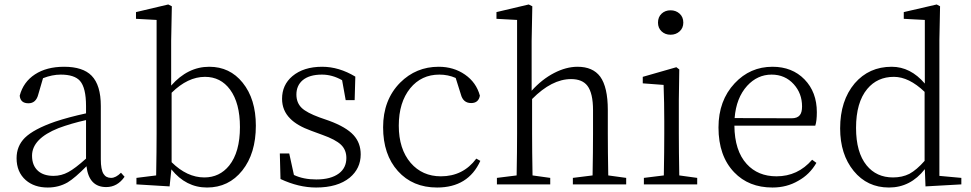

<svg xmlns="http://www.w3.org/2000/svg" viewBox="-20 -823 4334 857"><path d="M193 14Q133 14 95 -19Q54 -55 54 -117Q54 -171 91 -208Q131 -247 226 -280Q286 -300 364 -317V-350Q364 -431 337 -462Q312 -490 251 -490Q213 -490 172 -474L151 -402Q141 -362 107 -362Q71 -362 68 -396Q84 -457 136 -491Q188 -525 266 -525Q350 -525 389 -485Q430 -443 430 -350V-112Q430 -66 442 -47Q453 -29 476 -29Q497 -29 520 -52L536 -34Q504 12 454 12Q377 12 366 -81Q315 -29 282 -9Q242 14 193 14ZM219 -38Q254 -38 285 -55Q315 -71 364 -115V-287Q297 -272 241 -251Q123 -204 123 -128Q123 -84 150 -60Q175 -38 219 -38Z M904 14Q810 14 745 -67L737 9L589 0V-29L677 -40Q679 -152 679 -227V-734L587 -739V-769L731 -803L747 -795L744 -641V-441Q818 -525 914 -525Q1006 -525 1063 -454Q1122 -381 1122 -262Q1122 -138 1061.5 -62Q1001 14 904 14ZM892 -31Q960 -31 1003 -84Q1051 -144 1051 -256Q1051 -363 1007 -423Q965 -480 895 -480Q818 -480 746 -409V-99Q815 -31 892 -31Z M1391 14Q1313 14 1232 -24L1229 -138H1271L1292 -42Q1334 -22 1392 -22Q1457 -22 1493 -49Q1526 -74 1526 -118Q1526 -154 1502 -177Q1478 -200 1419 -221L1370 -239Q1306 -262 1275 -294Q1239 -330 1239 -382Q1239 -444 1285 -483Q1335 -525 1418 -525Q1493 -525 1566 -481L1563 -376H1523L1507 -465Q1463 -490 1417 -490Q1361 -490 1331 -465Q1303 -441 1303 -401Q1303 -364 1327 -341Q1349 -320 1406 -299L1449 -284Q1525 -256 1558 -220Q1590 -185 1590 -134Q1590 -71 1541 -30Q1487 14 1391 14Z M1931 14Q1822 14 1756 -59.5Q1690 -133 1690 -255Q1690 -377 1766 -454Q1837 -525 1938 -525Q2005 -525 2055.5 -490Q2106 -455 2122 -396Q2116 -363 2083 -363Q2047 -363 2037 -402L2014 -475Q1980 -490 1941 -490Q1861 -490 1811 -429Q1760 -366 1760 -262Q1760 -158 1813 -96Q1865 -36 1948 -36Q2047 -36 2106 -115L2124 -105Q2070 14 1931 14Z M2198 0V-29L2286 -40Q2288 -150 2288 -227V-734L2196 -739V-769L2340 -803L2356 -795L2353 -641V-418Q2399 -469 2453 -497Q2507 -525 2558 -525Q2626 -525 2659 -481Q2693 -434 2693 -332V-227Q2693 -150 2695 -40L2775 -29V0H2537V-29L2625 -40Q2627 -150 2627 -227V-331Q2627 -407 2602 -440Q2579 -470 2529 -470Q2443 -470 2355 -381V-227Q2355 -150 2357 -40L2436 -29V0Z M2854 0V-29L2943 -40Q2945 -150 2945 -227V-282Q2945 -365 2942 -444L2849 -451V-480L2999 -523L3012 -513L3010 -376V-227Q3010 -150 3012 -40L3092 -29V0ZM2917 -722Q2917 -747 2933 -762Q2949 -777 2973 -777Q2997 -777 3013.5 -762Q3030 -747 3030 -722Q3030 -698 3013.5 -683Q2997 -668 2973 -668Q2949 -668 2933 -683Q2917 -698 2917 -722Z M3428 14Q3322 14 3257 -54Q3187 -127 3187 -254Q3187 -374 3259 -451Q3328 -525 3428 -525Q3516 -525 3571 -468.5Q3626 -412 3626 -322Q3626 -283 3619 -262H3258Q3259 -150 3313 -91Q3363 -36 3446 -36Q3541 -36 3605 -110L3624 -96Q3594 -44 3543 -16Q3492 14 3428 14ZM3513 -295Q3539 -295 3550 -309Q3560 -321 3560 -348Q3560 -406 3523 -447Q3484 -490 3424 -490Q3361 -490 3315 -440Q3266 -386 3259 -296Z M3948 14Q3851 14 3790.5 -60Q3730 -134 3730 -250Q3730 -374 3795 -451Q3859 -525 3960 -525Q4044 -525 4108 -450V-734L4014 -739V-769L4161 -803L4176 -795L4173 -643V-38L4271 -29V0L4111 9L4108 -68Q4044 14 3948 14ZM3966 -31Q4007 -31 4039 -47Q4072 -65 4107 -105V-413Q4037 -480 3970 -480Q3896 -480 3851 -426Q3801 -366 3801 -252Q3801 -143 3848 -85Q3892 -31 3966 -31Z"/></svg>

Font: GenRyuMin TW L
Style: Regular
Weight: 300
Version: Version 1.501;PS 1;hotconv 16.6.51;makeotf.lib2.5.65220